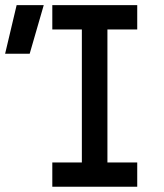

<svg xmlns="http://www.w3.org/2000/svg" viewBox="-20 -713 626 733"><path d="M292.5 0V-693.4H390.1V0ZM179.7 0V-92.8H503.9V0ZM-0.5 -507.8 43.5 -693.4H147L93.3 -507.8ZM179.7 -600.6V-693.4H503.9V-600.6Z"/></svg>

Font: Cascadia Mono
Style: Regular
Weight: 400
Monospace: yes
Designer: Aaron Bell
Foundry: Saja Typeworks
Version: Version 2102.003